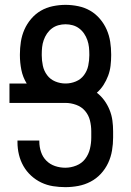

<svg xmlns="http://www.w3.org/2000/svg" viewBox="-20 -763 540 791"><path d="M249 8Q224 8 198.5 4Q173 0 150 -11Q127 -22 108 -39.5Q89 -57 76.5 -79Q64 -101 58 -126Q52 -151 52 -177V-184H142V-180Q142 -158 149 -137Q156 -116 171 -101Q186 -86 206.5 -79Q227 -72 249 -72Q272 -72 294.5 -81Q317 -90 331 -108.5Q345 -127 350.5 -150Q356 -173 356 -196V-222Q356 -245 350.5 -267Q345 -289 330.5 -306Q316 -323 294 -331Q272 -339 250 -339H19V-419H90Q74 -445 68 -475Q62 -505 62 -535V-539Q62 -565 66 -591Q70 -617 80.5 -641Q91 -665 108.5 -685.5Q126 -706 148.5 -719Q171 -732 197.5 -737.5Q224 -743 250 -743Q276 -743 302.5 -737.5Q329 -732 351.5 -719Q374 -706 391.5 -685.5Q409 -665 419.5 -641Q430 -617 434 -591Q438 -565 438 -539V-535Q438 -514 435.5 -492.5Q433 -471 425.5 -451Q418 -431 406.5 -413Q395 -395 379 -381Q397 -367 410 -349Q423 -331 431.5 -310Q440 -289 443 -267Q446 -245 446 -222V-196Q446 -170 441.5 -143Q437 -116 425.5 -91.5Q414 -67 395.5 -47Q377 -27 353 -14.5Q329 -2 302.5 3Q276 8 249 8ZM250 -419Q272 -419 292.5 -427.5Q313 -436 326 -453.5Q339 -471 343.5 -492.5Q348 -514 348 -535V-539Q348 -554 346.5 -568.5Q345 -583 340 -597.5Q335 -612 326.5 -624.5Q318 -637 306 -646Q294 -655 279.5 -659Q265 -663 250 -663Q235 -663 220.5 -659Q206 -655 194 -646Q182 -637 173.5 -624.5Q165 -612 160 -597.5Q155 -583 153.5 -568.5Q152 -554 152 -539V-535Q152 -514 156.5 -492.5Q161 -471 174 -453.5Q187 -436 207.5 -427.5Q228 -419 250 -419Z"/></svg>

Font: Iosevka Fixed Medium
Style: Regular
Weight: 500
Monospace: yes
Designer: Belleve Invis
Foundry: Belleve Invis
Version: Version 32.3.0